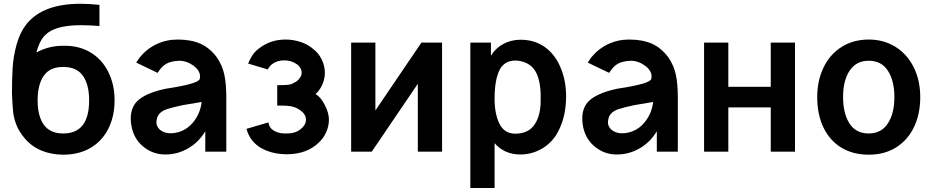

<svg xmlns="http://www.w3.org/2000/svg" viewBox="-20 -782 4807 990"><path d="M306.2 15.6Q245.8 15.6 194.8 -5.2Q143.8 -26 108.3 -67.7Q79.2 -102.1 65.6 -135.4Q52.1 -168.8 47.9 -203.6Q43.8 -238.5 41.7 -301Q41.7 -376 45.3 -433.9Q49 -491.7 66.1 -554.2Q83.3 -616.7 119.8 -661.5Q204.2 -762.5 394.8 -762.5Q436.5 -762.5 490.6 -757.3L492.7 -756.2V-647.9Q445.8 -652.1 397.9 -652.1Q324 -652.1 277.1 -637.5Q230.2 -622.9 204.2 -591.7Q181.2 -563.5 167.7 -511.5Q233.3 -546.9 306.2 -545.8Q385.4 -547.9 445.3 -512.5Q505.2 -477.1 538 -412Q570.8 -346.9 570.8 -264.6Q570.8 -183.3 539.1 -119.3Q507.3 -55.2 447.4 -19.8Q387.5 15.6 306.2 15.6ZM306.2 -436.5Q238.5 -437.5 206.2 -392.2Q174 -346.9 174 -264.6Q174 -183.3 206.2 -138.5Q238.5 -93.8 306.2 -93.8Q439.6 -93.8 439.6 -264.6Q439.6 -346.9 406.8 -392.2Q374 -437.5 306.2 -436.5Z M1097.9 -486.5Q1127.1 -443.8 1137 -395.8Q1146.9 -347.9 1146.9 -281.2V0H1038.5V-105.2Q1004.2 -47.9 949.5 -16.7Q894.8 14.6 832.3 14.6Q771.9 14.6 724.5 -21.4Q677.1 -57.3 661.5 -115.6Q654.2 -144.8 654.2 -170.8Q654.2 -236.5 700 -271.4Q745.8 -306.2 837.5 -325Q1005.2 -350 1010.4 -376Q1011.5 -380.2 1011.5 -387.5Q1011.5 -418.8 977.1 -443.8Q942.7 -468.8 903.1 -468.8Q860.4 -466.7 836.5 -452.6Q812.5 -438.5 792.7 -406.3L682.3 -459.4L700 -485.4Q736.5 -530.2 787 -554.2Q837.5 -578.1 895.8 -578.1Q964.6 -578.1 1013 -556.8Q1061.5 -535.4 1097.9 -486.5ZM1019.8 -256.2 920.8 -239.6Q867.7 -228.1 841.1 -219.3Q814.6 -210.4 800.5 -193.8Q786.5 -177.1 786.5 -145.8Q790.6 -121.9 810.9 -108.3Q831.2 -94.8 859.4 -94.8Q875 -94.8 883.3 -96.9Q938.5 -106.3 975.5 -151Q1012.5 -195.8 1019.8 -256.2Z M1626 -49Q1563.5 13.5 1457.3 13.5Q1438.5 13.5 1407.3 9.4Q1290.6 -11.5 1256.2 -101L1251 -117.7L1364.6 -151Q1367.7 -109.4 1425 -95.8Q1435.4 -93.8 1456.2 -93.8Q1481.2 -93.8 1493.8 -97.9Q1519.8 -104.2 1539.6 -124.5Q1559.4 -144.8 1557.3 -167.7Q1557.3 -189.6 1534.9 -208.3Q1512.5 -227.1 1484.4 -233.3Q1462.5 -237.5 1438.5 -237.5Q1414.6 -237.5 1409.4 -237.5V-342.7Q1447.9 -342.7 1465.6 -344.8Q1483.3 -346.9 1493.8 -354.2Q1510.4 -361.5 1520.8 -373.4Q1531.2 -385.4 1534.4 -396.9Q1535.4 -400 1535.4 -406.3Q1535.4 -434.4 1507.8 -452.6Q1480.2 -470.8 1445.8 -470.8Q1407.3 -470.8 1381.2 -450Q1374 -443.8 1367.7 -435.4Q1361.5 -427.1 1360.4 -424L1259.4 -454.2Q1269.8 -480.2 1282.8 -499Q1295.8 -517.7 1316.7 -533.3Q1375 -578.1 1452.1 -578.1Q1491.7 -578.1 1530.2 -565.6Q1568.8 -553.1 1599 -526Q1624 -506.3 1639.6 -473.4Q1655.2 -440.6 1655.2 -405.2Q1655.2 -385.4 1649 -364.6Q1636.5 -324 1607.3 -296.9Q1632.3 -283.3 1654.2 -241.7Q1676 -200 1676 -165.6Q1676 -132.3 1662.5 -101.6Q1649 -70.8 1626 -49Z M2153.1 -562.5H2259.4V0H2134.4V-350L1896.9 0H1790.6V-562.5H1915.6V-212.5Z M2899 -285.4Q2899 -163.5 2842.7 -78.1Q2811.5 -34.4 2764.1 -9.9Q2716.7 14.6 2662.5 14.6Q2621.9 14.6 2588 -0.5Q2554.2 -15.6 2530.2 -43.8V187.5H2405.2V-562.5H2511.5V-494.8Q2534.4 -533.3 2575 -555.2Q2615.6 -577.1 2663.5 -577.1Q2728.1 -577.1 2777.1 -547.4Q2826 -517.7 2857.3 -461.5Q2899 -383.3 2899 -285.4ZM2767.7 -272.9Q2769.8 -353.1 2746.4 -403.6Q2722.9 -454.2 2664.6 -466.7Q2651 -469.8 2637.5 -469.8Q2579.2 -469.8 2554.7 -418.8Q2530.2 -367.7 2530.2 -272.9Q2530.2 -193.8 2555.7 -143.2Q2581.3 -92.7 2636.5 -92.7Q2706.3 -92.7 2738 -142.2Q2769.8 -191.7 2767.7 -272.9Z M3426 -486.5Q3455.2 -443.8 3465.1 -395.8Q3475 -347.9 3475 -281.2V0H3366.7V-105.2Q3332.3 -47.9 3277.6 -16.7Q3222.9 14.6 3160.4 14.6Q3100 14.6 3052.6 -21.4Q3005.2 -57.3 2989.6 -115.6Q2982.3 -144.8 2982.3 -170.8Q2982.3 -236.5 3028.1 -271.4Q3074 -306.2 3165.6 -325Q3333.3 -350 3338.5 -376Q3339.6 -380.2 3339.6 -387.5Q3339.6 -418.8 3305.2 -443.8Q3270.8 -468.8 3231.2 -468.8Q3188.5 -466.7 3164.6 -452.6Q3140.6 -438.5 3120.8 -406.3L3010.4 -459.4L3028.1 -485.4Q3064.6 -530.2 3115.1 -554.2Q3165.6 -578.1 3224 -578.1Q3292.7 -578.1 3341.1 -556.8Q3389.6 -535.4 3426 -486.5ZM3347.9 -256.2 3249 -239.6Q3195.8 -228.1 3169.3 -219.3Q3142.7 -210.4 3128.6 -193.8Q3114.6 -177.1 3114.6 -145.8Q3118.8 -121.9 3139.1 -108.3Q3159.4 -94.8 3187.5 -94.8Q3203.1 -94.8 3211.5 -96.9Q3266.7 -106.3 3303.6 -151Q3340.6 -195.8 3347.9 -256.2Z M3954.2 -562.5H4079.2V0H3954.2V-228.1H3735.4V0H3610.4V-562.5H3735.4V-334.4H3954.2Z M4459.4 -578.1Q4380.2 -578.1 4319.8 -540.1Q4259.4 -502.1 4226.6 -434.4Q4193.8 -366.7 4193.8 -281.2Q4193.8 -191.7 4226 -124.5Q4258.3 -57.3 4318.2 -20.8Q4378.1 15.6 4459.4 15.6Q4540.6 15.6 4600.5 -21.9Q4660.4 -59.4 4692.7 -126.6Q4725 -193.8 4725 -281.2Q4725 -366.7 4691.7 -434.4Q4658.3 -502.1 4597.9 -540.1Q4537.5 -578.1 4459.4 -578.1ZM4459.4 -468.8Q4525 -468.8 4558.3 -417.2Q4591.7 -365.6 4591.7 -281.2Q4591.7 -196.9 4557.8 -145.3Q4524 -93.8 4459.4 -93.8Q4392.7 -93.8 4359.9 -145.8Q4327.1 -197.9 4327.1 -281.2Q4327.1 -366.7 4360.9 -417.7Q4394.8 -468.8 4459.4 -468.8Z"/></svg>

Font: Vladivostok Bold
Style: Regular
Weight: 700
Width: 4
Designer: Michael Sharanda
Foundry: Michael Sharanda
Version: Version 1.005